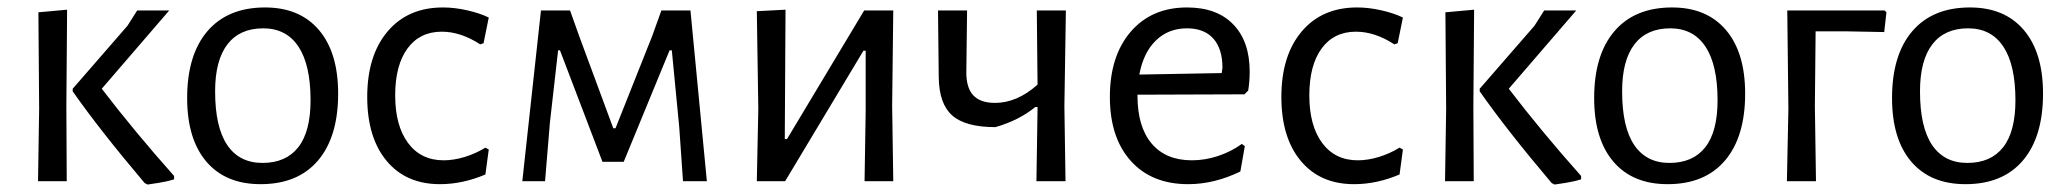

<svg xmlns="http://www.w3.org/2000/svg" viewBox="-20 -486 5540 515"><path d="M85 -194 83 -453 160 -460 158 -201 159 0H82ZM253 -248Q341 -133 447 -14V-5Q428 1 405.5 4.5Q383 8 376 9L368 5Q247 -138 175 -241V-248L322 -417L348 -458H434Z M887 -235Q887 -119 833 -55.5Q779 8 679 8Q585 8 533.5 -52.5Q482 -113 482 -223Q482 -339 536.5 -402.5Q591 -466 691 -466Q784 -466 835.5 -405.5Q887 -345 887 -235ZM557 -241Q557 -145 589.5 -97Q622 -49 684 -49Q747 -49 780 -91Q813 -133 813 -217Q813 -312 780.5 -361Q748 -410 686 -410Q623 -410 590 -367Q557 -324 557 -241Z M1291 -439 1277 -370 1268 -367Q1216 -401 1165 -401Q1106 -401 1073 -356Q1040 -311 1040 -230Q1040 -149 1074.5 -102.5Q1109 -56 1170 -56Q1197 -56 1226.5 -65Q1256 -74 1282 -90L1291 -85L1282 -18Q1221 8 1160 8Q1069 8 1017 -54.5Q965 -117 965 -226Q965 -337 1019.5 -401.5Q1074 -466 1168 -466Q1199 -466 1232.5 -458.5Q1266 -451 1291 -439Z M1431 -458H1509L1534 -388L1625 -142H1631L1730 -391L1754 -458H1832L1876 0H1812L1802 -144L1782 -351H1776L1653 -52H1596L1482 -351H1477L1455 -157L1442 0H1381Z M2014 -194 2010 -456 2087 -460 2085 -113H2091L2298 -458H2376L2373 -202L2376 0H2299L2302 -189V-350H2296L2086 0H2010Z M2835 -201 2838 0H2760L2763 -194V-199H2757Q2713 -163 2650 -145Q2570 -145 2534.5 -176Q2499 -207 2498 -278L2496 -458H2574L2572 -296Q2571 -252 2590 -231Q2609 -210 2649 -210Q2708 -210 2763 -259L2761 -458H2839Z M3031 -232V-230Q3031 -146 3069 -101Q3107 -56 3177 -56Q3212 -56 3247 -67.5Q3282 -79 3311 -100L3319 -94L3307 -26Q3237 8 3167 8Q3069 8 3013 -54.5Q2957 -117 2957 -226Q2957 -336 3013 -401Q3069 -466 3164 -466Q3244 -466 3288 -420.5Q3332 -375 3332 -294Q3332 -267 3328 -243L3318 -233ZM3036 -286 3257 -290 3259 -304Q3259 -355 3234.5 -382.5Q3210 -410 3164 -410Q3114 -410 3080.5 -377.5Q3047 -345 3036 -286Z M3743 -439 3729 -370 3720 -367Q3668 -401 3617 -401Q3558 -401 3525 -356Q3492 -311 3492 -230Q3492 -149 3526.5 -102.5Q3561 -56 3622 -56Q3649 -56 3678.5 -65Q3708 -74 3734 -90L3743 -85L3734 -18Q3673 8 3612 8Q3521 8 3469 -54.5Q3417 -117 3417 -226Q3417 -337 3471.5 -401.5Q3526 -466 3620 -466Q3651 -466 3684.5 -458.5Q3718 -451 3743 -439Z M3859 -194 3857 -453 3934 -460 3932 -201 3933 0H3856ZM4027 -248Q4115 -133 4221 -14V-5Q4202 1 4179.5 4.5Q4157 8 4150 9L4142 5Q4021 -138 3949 -241V-248L4096 -417L4122 -458H4208Z M4661 -235Q4661 -119 4607 -55.5Q4553 8 4453 8Q4359 8 4307.5 -52.5Q4256 -113 4256 -223Q4256 -339 4310.5 -402.5Q4365 -466 4465 -466Q4558 -466 4609.5 -405.5Q4661 -345 4661 -235ZM4331 -241Q4331 -145 4363.5 -97Q4396 -49 4458 -49Q4521 -49 4554 -91Q4587 -133 4587 -217Q4587 -312 4554.5 -361Q4522 -410 4460 -410Q4397 -410 4364 -367Q4331 -324 4331 -241Z M5040 -453 5034 -400 4930 -402H4850L4848 -201L4851 0H4773L4777 -194L4774 -458H5035Z M5460 -235Q5460 -119 5406 -55.5Q5352 8 5252 8Q5158 8 5106.5 -52.5Q5055 -113 5055 -223Q5055 -339 5109.5 -402.5Q5164 -466 5264 -466Q5357 -466 5408.5 -405.5Q5460 -345 5460 -235ZM5130 -241Q5130 -145 5162.5 -97Q5195 -49 5257 -49Q5320 -49 5353 -91Q5386 -133 5386 -217Q5386 -312 5353.5 -361Q5321 -410 5259 -410Q5196 -410 5163 -367Q5130 -324 5130 -241Z"/></svg>

Font: Alegreya Sans
Style: Regular
Weight: 400
Designer: Juan Pablo del Peral
Foundry: Huerta Tipografica
Version: Version 2.008; ttfautohint (v1.6)